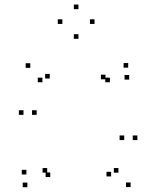

<svg xmlns="http://www.w3.org/2000/svg" viewBox="-20 -801 660 832"><path d="M546 9.7V-10.3H526V9.7ZM575.3 -194V-214H555.3V-194ZM518.3 -194V-214H498.3V-194ZM461.5 -36.5V-56.5H441.5V-36.5ZM493.3 -52.8V-72.8H473.3V-52.8ZM184.5 -52.8V-72.8H164.5V-52.8ZM197.7 -33.8V-53.8H177.7V-33.8ZM539.8 -456V-476H519.8V-456ZM535.5 -507.8V-527.8H515.5V-507.8ZM111.2 -507V-527H91.2V-507ZM81.8 -303.3V-323.3H61.8V-303.3ZM138.8 -303.3V-323.3H118.8V-303.3ZM195.7 -460.8V-480.8H175.7V-460.8ZM163.8 -444.5V-464.5H143.8V-444.5ZM456.2 -444.5V-464.5H436.2V-444.5ZM437.2 -457.3V-477.3H417.2V-457.3ZM94.3 -45V-65H74.3V-45ZM98.5 10.2V-9.8H78.5V10.2ZM389.7 -697.3V-717.3H369.7V-697.3ZM320 -761.3V-781.3H300V-761.3ZM250.3 -697.3V-717.3H230.3V-697.3ZM320 -632.8V-652.8H300V-632.8Z"/></svg>

Font: Monaspace Xenon Dots Var
Style: Regular
Weight: 400
Designer: Riley Cran and the Lettermatic Team
Version: Version 1.100 (Monaspace Xenon Dots)